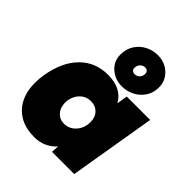

<svg xmlns="http://www.w3.org/2000/svg" viewBox="-219 -906 1044 1044"><g transform="rotate(45 303.0 -383.5)"><path d="M351 -44Q300 12 223 12Q126 12 71.5 -45Q17 -102 17 -200Q17 -233 23 -267Q43 -383 107 -447.5Q171 -512 268 -512Q372 -512 413 -438L423 -500H603L519 0H348ZM209 -240Q209 -202 230.5 -178Q252 -154 286 -154Q326 -154 354 -185Q382 -216 382 -263Q382 -300 360 -322.5Q338 -345 303 -345Q268 -345 242.5 -321Q217 -297 210 -257Q209 -251 209 -240ZM237 -637Q237 -680 257.5 -712Q278 -744 311.5 -761.5Q345 -779 384 -779Q438 -779 475 -744.5Q512 -710 512 -659Q512 -617 491 -585.5Q470 -554 436.5 -537Q403 -520 365 -520Q312 -520 274.5 -553Q237 -586 237 -637ZM367 -616Q384 -616 395.5 -628Q407 -640 407 -659Q407 -670 400 -676.5Q393 -683 382 -683Q365 -683 353.5 -670.5Q342 -658 342 -639Q342 -629 349 -622.5Q356 -616 367 -616Z"/></g></svg>

Font: Oak Sans Black
Style: Italic
Weight: 900
Italic angle: -9.5°
Foundry: Erik Kennedy, Walven
Version: Version 1.000